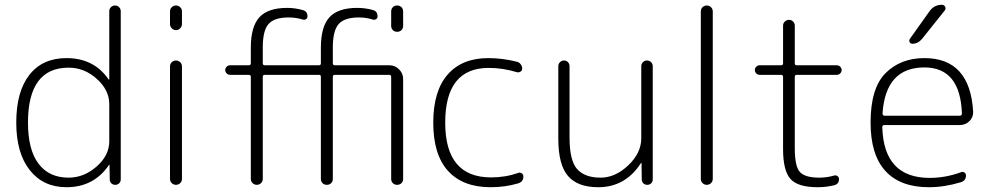

<svg xmlns="http://www.w3.org/2000/svg" viewBox="-20 -773 4138 803"><path d="M267 -490Q97 -490 97 -260Q97 -147 141 -88.5Q185 -30 267 -30Q331 -30 384 -76.5Q437 -123 437 -182V-338Q437 -396 385 -443Q333 -490 267 -490ZM258 10Q161 10 104.5 -61.5Q48 -133 48 -260Q48 -390 103 -460Q158 -530 258 -530Q373 -530 434 -441Q434 -440 436 -440Q437 -440 437 -441V-726Q437 -736 444 -743Q451 -750 461 -750Q471 -750 478 -743Q485 -736 485 -726V-23Q485 -13 478.5 -6.5Q472 0 462 0Q452 0 445.5 -6.5Q439 -13 439 -23L438 -83Q438 -84 437 -84Q435 -84 435 -82Q372 10 258 10Z M691 -25V-495Q691 -506 698.5 -513Q706 -520 716 -520Q726 -520 733.5 -513Q741 -506 741 -495V-25Q741 -14 733.5 -7Q726 0 716 0Q706 0 698.5 -7Q691 -14 691 -25ZM691 -672V-725Q691 -736 698.5 -743Q706 -750 716 -750Q726 -750 733.5 -743Q741 -736 741 -725V-672Q741 -662 733.5 -654.5Q726 -647 716 -647Q706 -647 698.5 -654.5Q691 -662 691 -672Z M1616 -725Q1616 -736 1623 -743Q1630 -750 1641 -750Q1652 -750 1659 -743Q1666 -736 1666 -725V-665Q1666 -654 1659 -647Q1652 -640 1641 -640Q1630 -640 1623 -647Q1616 -654 1616 -665ZM942 -460Q934 -460 928 -466Q922 -472 922 -480Q922 -488 928 -494Q934 -500 942 -500H1020Q1029 -500 1029 -508V-573Q1029 -662 1065 -701Q1101 -740 1181 -740Q1214 -740 1246 -731Q1266 -726 1266 -704Q1266 -697 1260 -693Q1254 -689 1247 -691Q1218 -700 1187 -700Q1127 -700 1103 -672.5Q1079 -645 1079 -575V-508Q1079 -500 1088 -500H1314Q1322 -500 1322 -508V-573Q1322 -662 1358 -701Q1394 -740 1474 -740Q1508 -740 1540 -731Q1559 -726 1559 -704Q1559 -697 1553 -693Q1547 -689 1540 -691Q1512 -700 1481 -700Q1421 -700 1396.5 -672.5Q1372 -645 1372 -575V-508Q1372 -500 1381 -500H1609Q1632 -500 1649 -483Q1666 -466 1666 -443V-25Q1666 -14 1659 -7Q1652 0 1641 0Q1630 0 1623 -7Q1616 -14 1616 -25V-452Q1616 -460 1607 -460H1381Q1372 -460 1372 -452V-25Q1372 -14 1365 -7Q1358 0 1347 0Q1336 0 1329 -7Q1322 -14 1322 -25V-452Q1322 -460 1314 -460H1088Q1079 -460 1079 -452V-25Q1079 -14 1071.5 -7Q1064 0 1054 0Q1044 0 1036.5 -7Q1029 -14 1029 -25V-452Q1029 -460 1020 -460Z M2032 10Q1916 10 1854 -58Q1792 -126 1792 -260Q1792 -392 1852 -461Q1912 -530 2022 -530Q2081 -530 2141 -515Q2151 -513 2157.5 -504.5Q2164 -496 2164 -486Q2164 -478 2157 -473.5Q2150 -469 2142 -471Q2083 -489 2024 -489Q1842 -489 1842 -260Q1842 -31 2034 -31Q2094 -31 2148 -50Q2155 -53 2162 -48Q2169 -43 2169 -35Q2169 -13 2147 -6Q2092 10 2032 10Z M2482 10Q2396 10 2355.5 -37Q2315 -84 2315 -193V-496Q2315 -506 2322 -513Q2329 -520 2339 -520Q2349 -520 2355.5 -513Q2362 -506 2362 -496V-198Q2362 -101 2394 -65.5Q2426 -30 2492 -30Q2553 -30 2607.5 -81.5Q2662 -133 2662 -195V-496Q2662 -506 2669 -513Q2676 -520 2686 -520Q2696 -520 2703 -513Q2710 -506 2710 -496V-23Q2710 -13 2703.5 -6.5Q2697 0 2687 0Q2677 0 2670.5 -6.5Q2664 -13 2664 -23L2663 -91Q2663 -92 2662 -92Q2660 -92 2660 -90Q2595 10 2482 10Z M2911 -25V-725Q2911 -736 2918.5 -743Q2926 -750 2936 -750Q2946 -750 2953.5 -743Q2961 -736 2961 -725V-25Q2961 -14 2953.5 -7Q2946 0 2936 0Q2926 0 2918.5 -7Q2911 -14 2911 -25Z M3157 -460Q3149 -460 3143 -466Q3137 -472 3137 -480Q3137 -488 3143 -494Q3149 -500 3157 -500H3247Q3255 -500 3255 -508V-666Q3255 -676 3262.5 -683Q3270 -690 3280 -690Q3290 -690 3297 -683Q3304 -676 3304 -666V-508Q3304 -500 3312 -500H3480Q3488 -500 3494 -494Q3500 -488 3500 -480Q3500 -472 3494 -466Q3488 -460 3480 -460H3312Q3304 -460 3304 -451V-153Q3304 -77 3325.5 -53.5Q3347 -30 3407 -30Q3439 -30 3469 -39Q3476 -41 3482.5 -36.5Q3489 -32 3489 -24Q3489 -3 3468 2Q3434 10 3400 10Q3317 10 3286 -24.5Q3255 -59 3255 -150V-451Q3255 -460 3247 -460Z M3846 -491Q3684 -491 3671 -299Q3671 -289 3680 -289H3994Q4003 -289 4003 -299Q3996 -491 3846 -491ZM3865 10Q3745 10 3683 -58Q3621 -126 3621 -260Q3621 -405 3684 -467.5Q3747 -530 3846 -530Q4037 -530 4050 -306Q4051 -283 4034.5 -266.5Q4018 -250 3994 -250H3678Q3670 -250 3670 -241Q3676 -29 3868 -29Q3935 -29 4000 -53Q4007 -56 4013.5 -51.5Q4020 -47 4020 -39Q4020 -18 3999 -11Q3930 10 3865 10ZM3869 -728Q3888 -753 3919 -753Q3929 -753 3933 -744.5Q3937 -736 3931 -729L3836 -610Q3819 -590 3796 -590Q3788 -590 3784.5 -596.5Q3781 -603 3785 -610Z"/></svg>

Font: Rounded Mplus 1c Light
Style: Regular
Weight: 300
Version: Version 1.059.20150529